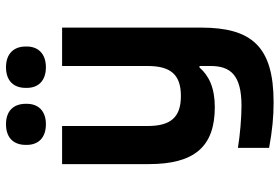

<svg xmlns="http://www.w3.org/2000/svg" viewBox="-166 -561 932 640"><g transform="rotate(-90 300.0 -241.0)"><path d="M528 -37V-500H400V-215C400 -138 371 -104 300 -104C229 -104 200 -138 200 -215V-500H73V-211C73 -59 131 9 263 9C328 9 368 -11 395 -42H400V-5C400 62 369 98 267 98C227 98 169 93 127 86V190C187 201 232 205 279 205C465 205 528 132 528 -37ZM137 -618C137 -579 161 -554 206 -554C250 -554 274 -579 274 -618V-621C274 -662 250 -687 206 -687C161 -687 137 -662 137 -621ZM327 -618C327 -579 351 -554 396 -554C440 -554 465 -579 465 -618V-621C465 -662 440 -687 396 -687C351 -687 327 -662 327 -621Z"/></g></svg>

Font: LT Wave Mono Bold
Style: Regular
Weight: 700
Designer: Daniel Lyons
Version: Version 2.5 (Glyphs App)